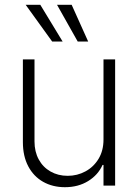

<svg xmlns="http://www.w3.org/2000/svg" viewBox="-20 -780 580 807"><path d="M415 -530.3H463.9V0H415V-86.9H411.1Q392.1 -44.4 350.3 -18.8Q308.6 6.8 252.9 6.8Q201.2 6.8 161.1 -15.9Q121.1 -38.6 98.6 -81.3Q76.2 -124 76.2 -182.6V-530.3H125V-185.5Q125 -142.6 142.8 -109.9Q160.6 -77.1 192.4 -59.1Q224.1 -41 264.6 -41Q304.7 -41 339.1 -59.6Q373.5 -78.1 394.3 -112.5Q415 -147 415 -193.4ZM87.9 -759.8H149.4L243.2 -605.5H199.2ZM219.7 -759.8H281.2L350.6 -605.5H306.6Z"/></svg>

Font: Pretendard ExtraLight
Style: Regular
Weight: 200
Designer: Base glyphs from Inter by Rasmus Andersson; Hangeul glyphs from Noto Sans CJK(Source Han Sans) by Jang Soo-young and Kan
Foundry: Kil Hyung-jin
Version: Version 1.309